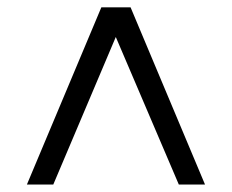

<svg xmlns="http://www.w3.org/2000/svg" viewBox="-20 -765 627 519"><path d="M52.7 -266.1H124L293 -665L463.4 -266.1H534.2L333 -745.1H253.9Z"/></svg>

Font: SG Kara Light
Style: Regular
Weight: 400
Designer: Damoon Khanjanzadeh
Version: Version 1.000